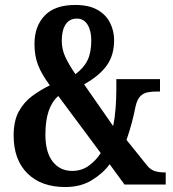

<svg xmlns="http://www.w3.org/2000/svg" viewBox="-20 -744 699 774"><path d="M243 10Q146 10 90.5 -45Q35 -100 35 -198Q35 -257 56 -295Q77 -333 110.5 -357.5Q144 -382 181 -400Q148 -444 133.5 -481.5Q119 -519 119 -567Q119 -638 160 -681Q201 -724 283 -724Q339 -724 373.5 -704Q408 -684 424 -651.5Q440 -619 440 -582Q440 -521 410 -479.5Q380 -438 319 -404L436 -236Q443 -268 446 -307.5Q449 -347 449 -382V-425H625V-375H611Q593 -375 576 -372Q559 -369 546 -356.5Q533 -344 526 -313Q520 -282 511 -248Q502 -214 490 -180L572 -78Q586 -60 603.5 -54.5Q621 -49 640 -49H648V0H482L422 -82Q395 -45 350 -17.5Q305 10 243 10ZM284 -445Q318 -470 333 -501.5Q348 -533 348 -581Q348 -620 333 -644.5Q318 -669 290 -669Q260 -669 244.5 -645.5Q229 -622 229 -580Q229 -545 243.5 -514Q258 -483 284 -445ZM271 -55Q309 -55 338 -76Q367 -97 386 -127L215 -357Q163 -312 163 -202Q163 -130 192.5 -92.5Q222 -55 271 -55Z"/></svg>

Font: Noto Serif Armenian ExtraCondensed
Style: Bold
Weight: 700
Width: 2
Designer: Monotype Design Team
Foundry: Monotype Imaging Inc.
Version: Version 2.008; ttfautohint (v1.8.4.7-5d5b)